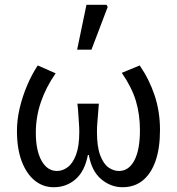

<svg xmlns="http://www.w3.org/2000/svg" viewBox="-20 -772 741 804"><path d="M205 12Q160 12 125.5 -16Q91 -44 71 -96.5Q51 -149 51 -224Q51 -271 62.5 -319.5Q74 -368 93.5 -414Q113 -460 138 -498L213 -465Q172 -406 151 -344Q130 -282 130 -216Q130 -142 154 -99Q178 -56 219 -56Q242 -56 263.5 -72Q285 -88 298.5 -124Q312 -160 312 -220Q312 -239 310.5 -256.5Q309 -274 308 -294.5Q307 -315 304 -338H394Q392 -315 390.5 -294.5Q389 -274 387.5 -256.5Q386 -239 386 -220Q386 -158 399.5 -122Q413 -86 434 -71Q455 -56 478 -56Q519 -56 542.5 -100Q566 -144 566 -227Q566 -293 549 -349.5Q532 -406 490 -467L565 -498Q605 -440 627.5 -372.5Q650 -305 650 -228Q650 -152 631.5 -98.5Q613 -45 578 -16.5Q543 12 493 12Q444 12 404 -21.5Q364 -55 352 -123H348Q335 -55 296.5 -21.5Q258 12 205 12ZM303 -564 342 -752H426L431 -743L363 -564Z"/></svg>

Font: Source Sans 3
Style: Regular
Weight: 400
Designer: Paul D. Hunt
Foundry: Adobe
Version: Version 3.046;hotconv 1.0.118;makeotfexe 2.5.65603